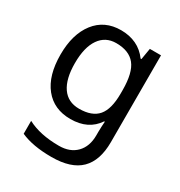

<svg xmlns="http://www.w3.org/2000/svg" viewBox="-183 -674 980 1043"><g transform="rotate(30 307.5 -153.0)"><path d="M275 -546Q328 -546 370.5 -526Q413 -506 443 -465H448L460 -536H530V9Q530 124 471.5 182Q413 240 290 240Q172 240 97 206V125Q176 167 295 167Q364 167 403.5 126.5Q443 86 443 16V-5Q443 -17 444 -39.5Q445 -62 446 -71H442Q388 10 276 10Q172 10 113.5 -63Q55 -136 55 -267Q55 -395 113.5 -470.5Q172 -546 275 -546ZM287 -472Q220 -472 183 -418.5Q146 -365 146 -266Q146 -167 182.5 -114.5Q219 -62 289 -62Q370 -62 407 -105.5Q444 -149 444 -246V-267Q444 -377 406 -424.5Q368 -472 287 -472Z"/></g></svg>

Font: Noto Sans Old Persian
Style: Regular
Weight: 400
Designer: Monotype Design Team
Foundry: Monotype Imaging Inc.
Version: Version 2.001; ttfautohint (v1.8.4.7-5d5b)